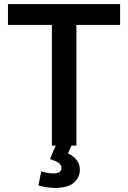

<svg xmlns="http://www.w3.org/2000/svg" viewBox="-20 -713 627 940"><path d="M249 207Q228 207 206.5 203.5Q185 200 168 195L182 126Q191 129 207.5 132.5Q224 136 243 136Q260 136 270.5 129.5Q281 123 281 109Q281 95 268.5 85.5Q256 76 225 66Q230 52 238 33.5Q246 15 253 0H234V-591H19V-693H568V-591H354V0H330Q319 23 313 38Q343 53 357 73Q371 93 371 118Q371 157 341 182Q311 207 249 207Z"/></svg>

Font: Ubuntu Sans SemiBold
Style: Regular
Weight: 600
Designer: Dalton Maag Ltd
Foundry: Dalton Maag Ltd
Version: Version 1.006; ttfautohint (v1.8.4.7-5d5b)